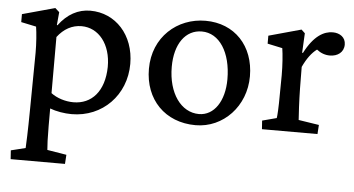

<svg xmlns="http://www.w3.org/2000/svg" viewBox="-52 -609 1774 961"><g transform="rotate(5 834.5 -128.5)"><path d="M32 259H305L308 213L211 197C209 178 207 135 207 75V-11C238 1 280 8 316 8C471 8 587 -111 587 -268C587 -413 492 -516 365 -516C304 -516 250 -487 207 -429L204 -430L210 -495L189 -514L25 -469V-429L101 -413C106 -382 110 -330 110 -283L107 1C106 115 103 181 102 197L29 215ZM207 -88V-370C239 -412 280 -435 328 -435C414 -435 477 -357 476 -243C474 -120 411 -52 320 -52C278 -52 236 -66 207 -88Z M939 9C1078 9 1189 -108 1189 -258C1189 -411 1090 -516 944 -516C802 -516 682 -412 682 -252C682 -98 785 9 939 9ZM795 -272C795 -387 848 -461 930 -461C1018 -461 1078 -369 1078 -234C1078 -124 1027 -48 951 -48C861 -48 795 -139 795 -272Z M1272 0H1551L1554 -46L1451 -62C1449 -87 1445 -158 1444 -220L1443 -328C1463 -371 1486 -402 1512 -421C1532 -405 1554 -397 1578 -397C1617 -397 1648 -419 1648 -458C1648 -494 1619 -514 1583 -514C1540 -514 1489 -488 1443 -398L1439 -399L1444 -497L1426 -514L1263 -469V-429L1338 -413C1343 -382 1347 -328 1347 -278L1346 -186C1346 -112 1343 -73 1341 -62L1269 -43Z"/></g></svg>

Font: TPK Tissa Web Medium
Style: Regular
Weight: 500
Designer: Jacques Le Bailly, Suppakit Chalermlarp | Katatrad Co.,Ltd.
Foundry: Jacques Le Bailly, Cadson Demak Co.,Ltd.
Version: Version 5.000;Glyphs 3.1.2 (3151)